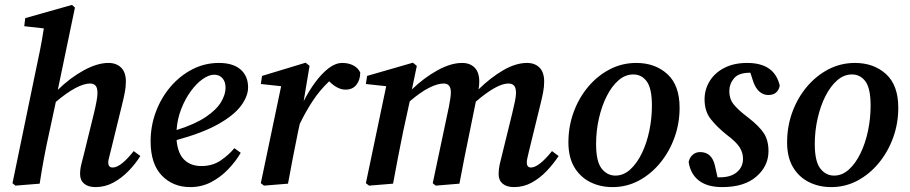

<svg xmlns="http://www.w3.org/2000/svg" viewBox="-20 -750 3714 784"><path d="M43 8 31 -2 124 -452Q134 -498 143 -543Q152 -588 159 -634L79 -643L83 -676L274 -730L286 -719L216 -383Q266 -432 321.5 -462.5Q377 -493 423 -493Q455 -493 474.5 -474Q494 -455 494 -417Q494 -395 489.5 -372Q485 -349 479 -325L433 -137Q429 -119 425.5 -107Q422 -95 422 -87Q422 -66 440 -66Q473 -66 526 -133L553 -113Q534 -82 505.5 -52.5Q477 -23 443 -4.5Q409 14 370 14Q340 14 323.5 0Q307 -14 307 -39Q307 -59 312 -79Q317 -99 324 -126L364 -289Q370 -314 374 -335.5Q378 -357 378 -370Q378 -392 370 -400.5Q362 -409 348 -409Q323 -409 288 -390.5Q253 -372 208 -334L182 -213Q169 -155 159.5 -104Q150 -53 142 0Z M855 -445Q833 -445 807.5 -427Q782 -409 759 -377.5Q736 -346 720 -305Q704 -264 701 -219Q777 -243 820.5 -272.5Q864 -302 882.5 -333Q901 -364 901 -391Q901 -417 888 -431Q875 -445 855 -445ZM757 14Q686 14 640.5 -33.5Q595 -81 595 -173Q595 -236 616.5 -293.5Q638 -351 676.5 -396Q715 -441 765.5 -467Q816 -493 874 -493Q931 -493 962 -466.5Q993 -440 993 -393Q993 -357 964 -318Q935 -279 871 -243Q807 -207 701 -178Q706 -123 732.5 -97.5Q759 -72 802 -72Q848 -72 881.5 -95Q915 -118 937 -145L963 -126Q942 -90 911 -58Q880 -26 841.5 -6Q803 14 757 14Z M1045 -2 1128 -398 1045 -407 1050 -440 1228 -494 1244 -481 1220 -337Q1242 -380 1268 -415Q1294 -450 1322 -471.5Q1350 -493 1378 -493Q1402 -493 1421.5 -483.5Q1441 -474 1451 -454Q1451 -424 1435.5 -404Q1420 -384 1391 -384Q1358 -384 1324 -418Q1285 -381 1256 -336.5Q1227 -292 1204 -244L1197 -212Q1186 -159 1176 -106.5Q1166 -54 1156 0L1058 8Z M1487 8 1474 -2 1557 -398 1474 -407 1479 -440 1666 -494 1682 -481 1662 -385Q1712 -433 1766.5 -463Q1821 -493 1867 -493Q1899 -493 1918 -474Q1937 -455 1937 -417Q1937 -400 1934 -385Q1983 -433 2034.5 -463Q2086 -493 2132 -493Q2164 -493 2183 -474Q2202 -455 2202 -417Q2202 -395 2197.5 -372Q2193 -349 2187 -325L2141 -137Q2137 -119 2134 -107Q2131 -95 2131 -87Q2131 -66 2148 -66Q2180 -66 2234 -133L2261 -113Q2240 -81 2212.5 -52Q2185 -23 2151.5 -4.5Q2118 14 2079 14Q2049 14 2032.5 0Q2016 -14 2016 -39Q2016 -59 2020.5 -79Q2025 -99 2032 -126L2072 -289Q2078 -314 2082.5 -335.5Q2087 -357 2087 -370Q2087 -392 2079 -400.5Q2071 -409 2056 -409Q2009 -409 1923 -335L1898 -212Q1887 -159 1876.5 -106.5Q1866 -54 1856 0L1759 8L1747 -2L1813 -314Q1816 -331 1818.5 -346Q1821 -361 1821 -373Q1821 -409 1792 -409Q1767 -409 1732 -391.5Q1697 -374 1653 -336L1626 -212Q1615 -159 1605 -106.5Q1595 -54 1585 0Z M2481 14Q2431 14 2390 -6.5Q2349 -27 2325 -67.5Q2301 -108 2301 -169Q2301 -234 2322.5 -292.5Q2344 -351 2382 -396Q2420 -441 2470 -467Q2520 -493 2578 -493Q2655 -493 2705 -447.5Q2755 -402 2755 -310Q2755 -246 2734 -188Q2713 -130 2675.5 -84.5Q2638 -39 2588.5 -12.5Q2539 14 2481 14ZM2493 -33Q2526 -33 2553.5 -58Q2581 -83 2601 -124.5Q2621 -166 2631.5 -216.5Q2642 -267 2642 -318Q2642 -389 2621 -417.5Q2600 -446 2566 -446Q2533 -446 2505.5 -422Q2478 -398 2457.5 -357.5Q2437 -317 2425.5 -266Q2414 -215 2414 -162Q2414 -91 2436.5 -62Q2459 -33 2493 -33Z M2929 14Q2868 14 2833.5 -13Q2799 -40 2792 -89Q2796 -107 2808.5 -118Q2821 -129 2839 -129Q2886 -129 2899 -75L2910 -26Q2912 -26 2915 -26Q2918 -26 2920 -26Q2964 -26 2989 -47Q3014 -68 3014 -102Q3014 -126 3000.5 -148Q2987 -170 2947 -200Q2907 -232 2882 -264Q2857 -296 2857 -344Q2857 -385 2878 -419Q2899 -453 2938 -473Q2977 -493 3031 -493Q3143 -493 3164 -400Q3156 -362 3117 -362Q3098 -362 3082 -375Q3066 -388 3056 -416L3044 -453H3042Q2996 -453 2977 -430Q2958 -407 2958 -377Q2958 -346 2976 -323.5Q2994 -301 3035 -270Q3080 -235 3099 -206Q3118 -177 3118 -133Q3118 -72 3068.5 -29Q3019 14 2929 14Z M3374 14Q3324 14 3283 -6.5Q3242 -27 3218 -67.5Q3194 -108 3194 -169Q3194 -234 3215.5 -292.5Q3237 -351 3275 -396Q3313 -441 3363 -467Q3413 -493 3471 -493Q3548 -493 3598 -447.5Q3648 -402 3648 -310Q3648 -246 3627 -188Q3606 -130 3568.5 -84.5Q3531 -39 3481.5 -12.5Q3432 14 3374 14ZM3386 -33Q3419 -33 3446.5 -58Q3474 -83 3494 -124.5Q3514 -166 3524.5 -216.5Q3535 -267 3535 -318Q3535 -389 3514 -417.5Q3493 -446 3459 -446Q3426 -446 3398.5 -422Q3371 -398 3350.5 -357.5Q3330 -317 3318.5 -266Q3307 -215 3307 -162Q3307 -91 3329.5 -62Q3352 -33 3386 -33Z"/></svg>

Font: Source Serif 4 Semibold
Style: Italic
Weight: 600
Italic angle: -12°
Designer: Frank Grießhammer
Foundry: Adobe
Version: Version 4.005;hotconv 1.1.0;makeotfexe 2.6.0